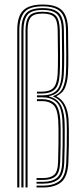

<svg xmlns="http://www.w3.org/2000/svg" viewBox="-20 -826 368 846"><path d="M56 0V-693.5Q56 -753.8 82.1 -779.9Q108.2 -806 168 -806Q227.8 -806 253.5 -780Q279.2 -754 279.8 -693.5Q280.5 -622.5 281 -577.8Q281.5 -533 279.2 -497.8Q277.2 -467 267.4 -441.6Q257.5 -416.2 229.2 -402.5V-400.8Q276 -377.8 282 -300.5Q283 -286.5 283.5 -255.5Q284 -224.5 283.4 -186Q282.8 -147.5 281.2 -110.2Q278.2 -46.8 249.8 -23.4Q221.2 0 170.2 0H141V-8.2H170.2Q216 -8.2 242.8 -29.2Q269.5 -50.2 272 -111.8Q273.5 -145.2 274.1 -183.2Q274.8 -221.2 274.5 -253Q274.2 -284.8 273 -300Q269.5 -342.2 255.5 -366Q241.5 -389.8 214.8 -400.2V-402.8Q246.2 -414.5 257.1 -439.9Q268 -465.2 270.2 -497.8Q272.5 -533 271.9 -582Q271.2 -631 270.8 -693.5Q270.2 -750 246.8 -774Q223.2 -798 168 -798Q108 -798 86.6 -771.2Q65.2 -744.5 65.2 -693.5V0ZM74.2 0V-693.5Q74.2 -742.2 94 -766.2Q113.8 -790.2 168 -790.2Q218.8 -790.2 239.9 -768.1Q261 -746 261.5 -693.2Q262.2 -629.8 262.8 -582.1Q263.2 -534.5 261 -497.2Q258.8 -463 245.8 -436.5Q232.8 -410 196.2 -402.5V-401Q228.2 -392.8 244.2 -368.9Q260.2 -345 263.8 -299.5Q265 -284.5 265.2 -253.4Q265.5 -222.2 265 -184.5Q264.5 -146.8 263.2 -111.8Q261 -54.8 237 -35.8Q213 -16.8 170.2 -16.8H141V-25H170.2Q209.5 -25 230.9 -42.4Q252.2 -59.8 254 -111Q255.2 -148.5 255.9 -186.5Q256.5 -224.5 256.1 -254.8Q255.8 -285 254.8 -299.2Q250.2 -358 227.1 -377.6Q204 -397.2 166.2 -397.2H142.8V-405.8H166.2Q205.2 -405.8 227 -425.1Q248.8 -444.5 252 -498.8Q254 -530.8 253.6 -582.9Q253.2 -635 252.5 -693Q252 -742 233.2 -762.1Q214.5 -782.2 168 -782.2Q117.2 -782.2 100.4 -759.8Q83.5 -737.2 83.5 -693.2V0ZM92.5 0V-693Q92.5 -734.8 107.9 -754.5Q123.2 -774.2 168 -774.2Q210.2 -774.2 226.5 -756.1Q242.8 -738 243.5 -692.5Q244 -639 244.5 -584.8Q245 -530.5 243 -498.8Q240 -449.2 220.9 -431.6Q201.8 -414 166 -414H142.8V-422.2H166Q199.8 -422.2 215.5 -439.1Q231.2 -456 234 -499Q235.8 -531.2 235.4 -584.8Q235 -638.2 234.2 -692.5Q233.8 -733.8 219.6 -750Q205.5 -766.2 168 -766.2Q128.2 -766.2 114.9 -748.8Q101.5 -731.2 101.5 -693V0ZM141 -33.2V-41.5H170.2Q202.5 -41.5 218.6 -55.6Q234.8 -69.8 236 -112Q237.2 -151 237.6 -188.9Q238 -226.8 237.8 -255.9Q237.5 -285 236.5 -298Q232.5 -349 214.1 -364.8Q195.8 -380.5 166.2 -380.5H142.8V-389H166.2Q200 -389 220.8 -370.9Q241.5 -352.8 245.5 -298.8Q247 -281.2 247.2 -248Q247.5 -214.8 246.9 -177.9Q246.2 -141 245.2 -112.5Q243.2 -64.2 224.4 -48.8Q205.5 -33.2 170.2 -33.2Z"/></svg>

Font: Big Shoulders Inline Display Light
Style: Regular
Weight: 300
Designer: Patric King
Foundry: XO Type Co
Version: Version 1.000